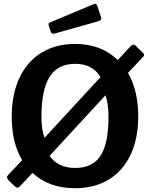

<svg xmlns="http://www.w3.org/2000/svg" viewBox="-20 -984 792 1014"><path d="M741 -694C741 -697.3 739.3 -700.7 736 -704L694 -745C692 -747 689.3 -748 686 -748C680.7 -748 675.7 -745.7 671 -741L602 -667C543.3 -723.7 468.3 -752 377 -752C309 -752 249.8 -736.7 199.5 -706C149.2 -675.3 110.3 -631.2 83 -573.5C55.7 -515.8 42 -447.3 42 -368C42 -276 60.3 -199.3 97 -138L22 -59C18.7 -54.3 17 -50.7 17 -48C17 -44 20 -38.3 26 -31L56 -2C62 4 67.3 7 72 7C76 7 81.3 3.7 88 -3L152 -71C209.3 -17 284.3 10 377 10C445 10 504 -5.2 554 -35.5C604 -65.8 642.5 -109.5 669.5 -166.5C696.5 -223.5 710 -291 710 -369C710 -460.3 692 -537 656 -599L736 -684C739.3 -687.3 741 -690.7 741 -694ZM215 -256C204.3 -285.3 199 -322.3 199 -367C199 -463 213.5 -533.7 242.5 -579C271.5 -624.3 316.3 -647 377 -647C437.7 -647 482.3 -623.7 511 -577ZM537 -481C547.7 -451 553 -413 553 -367C553 -273 539 -204.5 511 -161.5C483 -118.5 438.3 -97 377 -97C316.3 -97 271.3 -118.3 242 -161ZM513 -895 493 -955C490.3 -961 486.7 -964 482 -964C480 -964 478.3 -963.7 477 -963L243 -865C238.3 -863 236 -859.7 236 -855C236 -853.7 236.7 -851 238 -847L248 -816C250.7 -809.3 255 -806 261 -806C264.3 -806 267 -806.3 269 -807L500 -872C510 -875.3 515 -880.3 515 -887Z"/></svg>

Font: Libre Franklin SemiBold
Style: Regular
Weight: 600
Designer: Pablo Impallari, Rodrigo Fuenzalida
Foundry: Impallari Type
Version: Version 1.002; ttfautohint (v1.5)